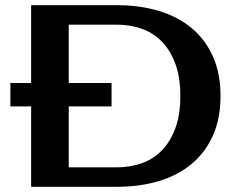

<svg xmlns="http://www.w3.org/2000/svg" viewBox="-20 -720 910 740"><path d="M430 -700Q520 -700 593.5 -677.5Q667 -655 719.5 -611Q772 -567 801 -501.5Q830 -436 830 -350Q830 -264 801 -198.5Q772 -133 719.5 -89Q667 -45 593.5 -22.5Q520 0 430 0H100V-310H20V-400H100V-700ZM410 -310H245V-75H430Q481 -75 525.5 -90.5Q570 -106 603 -139.5Q636 -173 655.5 -225Q675 -277 675 -350Q675 -423 655.5 -475Q636 -527 603 -560.5Q570 -594 525.5 -609.5Q481 -625 430 -625H245V-400H410Z"/></svg>

Font: Prosto One
Style: Regular
Weight: 400
Designer: Pavel Emelyanov and Jovanny lemonad
Foundry: Pavel Emelyanov and Jovanny Lemonad
Version: Version 1.001